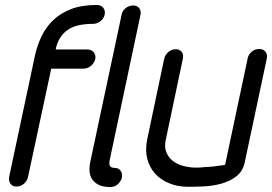

<svg xmlns="http://www.w3.org/2000/svg" viewBox="-20 -752 1094 772"><path d="M120 -526Q129 -568 146.5 -605Q164 -642 193.5 -670.5Q223 -699 266 -715.5Q309 -732 369 -732Q386 -732 395 -721Q404 -710 401 -693Q397 -677 383.5 -666.5Q370 -656 353 -656Q287 -656 252.5 -632Q218 -608 206 -563L204 -553H211H331Q348 -553 357 -541.5Q366 -530 363 -515Q359 -498 345.5 -487Q332 -476 315 -476H186L93 -42Q90 -25 76.5 -13.5Q63 -2 46 -2Q30 -2 22 -13.5Q14 -25 17 -42Z M440 -77Q457 -77 465 -65.5Q473 -54 470 -38Q466 -22 453.5 -11Q441 0 424 0Q394 0 376.5 -9Q359 -18 350 -32Q341 -46 340 -64.5Q339 -83 343 -101L469 -693Q472 -709 485.5 -719.5Q499 -730 515 -730Q531 -730 539.5 -719.5Q548 -709 545 -693L421 -108Q414 -77 440 -77Z M976 -518Q979 -533 992 -544Q1005 -555 1022 -555Q1039 -555 1047.5 -544Q1056 -533 1053 -518L964 -99Q956 -62 929 -42Q902 -22 868 -13Q834 -4 797.5 -2.5Q761 -1 736 -1Q695 -1 660.5 -15Q626 -29 603.5 -54Q581 -79 572 -114Q563 -149 572 -192L640 -515Q644 -532 657 -543Q670 -554 687 -554Q703 -554 711 -543Q719 -532 715 -515L647 -192Q640 -162 648.5 -140.5Q657 -119 675 -105Q693 -91 718 -84.5Q743 -78 770 -78Q785 -78 801 -80L833 -82Q849 -84 863 -86Q877 -88 885 -89Z"/></svg>

Font: VDS Compensated
Style: Light Italic
Weight: 300
Italic angle: -12°
Designer: artmaker
Foundry: artmaker
Version: Version 1.000 2012 initial release